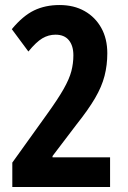

<svg xmlns="http://www.w3.org/2000/svg" viewBox="-20 -744 509 764"><path d="M418 0H29V-97L166 -288Q210 -349 233 -389.5Q256 -430 264 -461Q272 -492 272 -524Q272 -562 254 -584Q236 -606 201 -606Q173 -606 148.5 -591.5Q124 -577 93 -539L27 -628Q71 -681 115.5 -702.5Q160 -724 217 -724Q274 -724 316.5 -700Q359 -676 383 -633Q407 -590 407 -532Q407 -485 396 -442Q385 -399 358 -353Q331 -307 284 -248L189 -123V-118H418Z"/></svg>

Font: Noto Sans Armenian ExtraCondensed
Style: Bold
Weight: 700
Width: 2
Designer: Monotype Design Team
Foundry: Monotype Imaging Inc.
Version: Version 2.008; ttfautohint (v1.8.4.7-5d5b)